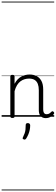

<svg xmlns="http://www.w3.org/2000/svg" viewBox="-20 -1435 686 2360"><path d="M542 17Q522 17 506 10.5Q490 4 479 -8Q468 -20 462.5 -38.5Q457 -57 457 -82V-326Q457 -371 445 -403Q433 -435 406.5 -452Q380 -469 337 -469Q309 -469 282 -461Q255 -453 231.5 -435.5Q208 -418 189.5 -388Q171 -358 159 -314V-4Q159 6 152.5 10.5Q146 15 132 15Q119 15 113 10.5Q107 6 107 -4V-496Q107 -506 113 -510.5Q119 -515 132 -515Q146 -515 152.5 -510.5Q159 -506 159 -496V-405Q176 -437 197 -459Q218 -481 242.5 -494Q267 -507 292.5 -513Q318 -519 344 -519Q392 -519 429.5 -500Q467 -481 489 -440.5Q511 -400 511 -334V-94Q511 -74 515 -60Q519 -46 528.5 -38.5Q538 -31 553 -31Q563 -31 573 -34Q583 -37 593 -44.5Q603 -52 613 -62Q619 -68 625.5 -67.5Q632 -67 639 -60Q645 -54 646 -47.5Q647 -41 642 -34Q631 -19 614.5 -7Q598 5 580 11Q562 17 542 17ZM271 278Q260 274 258.5 267.5Q257 261 264 248Q276 223 283 203Q290 183 293 160Q296 137 296 102Q296 91 302 84.5Q308 78 321 78Q336 78 343.5 86Q351 94 351 106Q351 133 345.5 161Q340 189 329 215.5Q318 242 303 266Q296 276 289 279.5Q282 283 271 278ZM0 895H646V905H0ZM0 -20H646V0H0ZM0 -505H646V-500H0ZM0 -1415H646V-1405H0Z"/></svg>

Font: Playwrite BE WAL Guides
Style: Regular
Weight: 400
Designer: Veronika Burian, José Scaglione
Foundry: TypeTogether
Version: Version 1.003